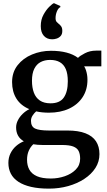

<svg xmlns="http://www.w3.org/2000/svg" viewBox="-20 -878 652 1168"><path d="M278 269.5Q215.5 269.5 169 258.8Q122.5 248 91.8 227.8Q61 207.5 46 178.5Q31 149.5 31 113Q31 81 43.8 55Q56.5 29 78 10.2Q99.5 -8.5 125 -18.5Q101.5 -32 89.8 -53Q78 -74 78 -103Q78 -125 88.8 -146.2Q99.5 -167.5 117.8 -185.2Q136 -203 158.5 -214Q106 -236 79.8 -278.2Q53.5 -320.5 53.5 -378.5Q53.5 -438.5 87 -481.2Q120.5 -524 174.8 -546.5Q229 -569 290 -569Q343.5 -569 384.8 -558.2Q426 -547.5 454.5 -526Q465.5 -538 496.2 -554Q527 -570 564.5 -570H596.5V-474.5H492Q498.5 -464 502.8 -451.2Q507 -438.5 509.5 -424Q512 -409.5 512 -394Q512.5 -333 483 -287.5Q453.5 -242 400.5 -217.2Q347.5 -192.5 277.5 -192.5Q256.5 -192.5 237 -194.5Q217.5 -196.5 200 -200.5Q186.5 -188.5 177.5 -174Q168.5 -159.5 168.5 -143Q168.5 -108 193.5 -96Q218.5 -84 279 -84H390Q456.5 -84 499.8 -67.2Q543 -50.5 564 -18.5Q585 13.5 585 59.5Q585 105.5 560.5 143.8Q536 182 493 210.2Q450 238.5 394.8 254Q339.5 269.5 278 269.5ZM289.5 208Q333.5 208 374.2 194Q415 180 441.2 153.2Q467.5 126.5 467.5 87.5Q467.5 59.5 458.5 41Q449.5 22.5 425.5 13.2Q401.5 4 356.5 4H239Q223.5 4 209.2 2.8Q195 1.5 182.5 -0.5Q165 16 154.8 39.5Q144.5 63 144.5 94Q144.5 129 158.8 154.5Q173 180 204.8 194Q236.5 208 289.5 208ZM287.5 -249.5Q343.5 -249.5 368 -284.5Q392.5 -319.5 392.5 -383.5Q392.5 -428.5 380.5 -457Q368.5 -485.5 344.5 -499.5Q320.5 -513.5 285 -513.5Q252 -513.5 227.2 -500.5Q202.5 -487.5 188.5 -459.5Q174.5 -431.5 174.5 -386.5Q174.5 -345.5 186 -314.5Q197.5 -283.5 222.5 -266.5Q247.5 -249.5 287.5 -249.5ZM296.5 -639Q266 -639 247 -659.8Q228 -680.5 228 -719.5Q228 -758.5 244.5 -788.5Q261 -818.5 280 -837Q299 -855.5 307.5 -858.5H309L346.5 -841.5L347.5 -835Q334.5 -829 326.2 -808.8Q318 -788.5 318 -768Q318 -752.5 324.5 -745Q331 -737.5 338 -732Q346 -726.5 352.5 -717Q359 -707.5 359 -690Q359 -669.5 348.5 -658.5Q338 -647.5 324 -643.2Q310 -639 299.5 -639Z"/></svg>

Font: Merriweather 20pt SemiBold
Style: Regular
Weight: 600
Version: Version 2.100